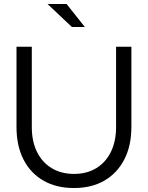

<svg xmlns="http://www.w3.org/2000/svg" viewBox="-20 -935 744 966"><path d="M352 11Q263 11 198 -26.5Q133 -64 98 -133Q63 -202 63 -296V-700H140V-296Q140 -224 166 -171Q192 -118 240 -89Q288 -60 352 -60Q417 -60 464.5 -89Q512 -118 538 -171Q564 -224 564 -296V-700H641V-296Q641 -202 605.5 -133Q570 -64 505.5 -26.5Q441 11 352 11ZM342 -799 219 -915H315L407 -799Z"/></svg>

Font: Red Hat Display Variable
Style: Regular
Weight: 400
Designer: Pentagram, MCKL
Foundry: Pentagram, MCKL
Version: Version 1.021